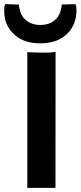

<svg xmlns="http://www.w3.org/2000/svg" viewBox="-32 -902 387 922"><path d="M99.1 -651.4Q147.9 -649.4 158.2 -649.4H193.4Q219.2 -649.4 234.9 -653.3L234.4 0H99.1ZM330.1 -881.8Q335 -877 335 -848.6Q335 -820.3 325 -792.7Q314.9 -765.1 293.9 -743.2Q246.6 -693.8 161.6 -693.8Q76.7 -693.8 29.3 -743.2Q-11.7 -786.1 -11.7 -848.1Q-11.7 -877 -6.8 -881.8L58.1 -880.4Q63 -841.8 76.2 -823.2Q105 -782.2 161.6 -782.2Q218.3 -782.2 245.1 -820.3Q260.3 -841.8 265.1 -880.4Z"/></svg>

Font: HammersmithOne
Style: Regular
Weight: 400
Designer: Nicole Fally
Foundry: Nicole Fally
Version: Version 1.003